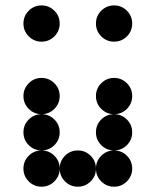

<svg xmlns="http://www.w3.org/2000/svg" viewBox="-20 -704 587 724"><path d="M205.1 -615.2Q205.1 -586.9 185.1 -566.9Q165 -546.9 136.7 -546.9Q108.4 -546.9 88.4 -566.9Q68.4 -586.9 68.4 -615.2Q68.4 -643.6 88.4 -663.6Q108.4 -683.6 136.7 -683.6Q165 -683.6 185.1 -663.6Q205.1 -643.6 205.1 -615.2ZM478.5 -615.2Q478.5 -586.9 458.5 -566.9Q438.5 -546.9 410.2 -546.9Q381.8 -546.9 361.8 -566.9Q341.8 -586.9 341.8 -615.2Q341.8 -643.6 361.8 -663.6Q381.8 -683.6 410.2 -683.6Q438.5 -683.6 458.5 -663.6Q478.5 -643.6 478.5 -615.2ZM205.1 -341.8Q205.1 -313.5 185.1 -293.5Q165 -273.4 136.7 -273.4Q108.4 -273.4 88.4 -293.5Q68.4 -313.5 68.4 -341.8Q68.4 -370.1 88.4 -390.1Q108.4 -410.2 136.7 -410.2Q165 -410.2 185.1 -390.1Q205.1 -370.1 205.1 -341.8ZM478.5 -341.8Q478.5 -313.5 458.5 -293.5Q438.5 -273.4 410.2 -273.4Q381.8 -273.4 361.8 -293.5Q341.8 -313.5 341.8 -341.8Q341.8 -370.1 361.8 -390.1Q381.8 -410.2 410.2 -410.2Q438.5 -410.2 458.5 -390.1Q478.5 -370.1 478.5 -341.8ZM205.1 -205.1Q205.1 -176.8 185.1 -156.7Q165 -136.7 136.7 -136.7Q108.4 -136.7 88.4 -156.7Q68.4 -176.8 68.4 -205.1Q68.4 -233.4 88.4 -253.4Q108.4 -273.4 136.7 -273.4Q165 -273.4 185.1 -253.4Q205.1 -233.4 205.1 -205.1ZM478.5 -205.1Q478.5 -176.8 458.5 -156.7Q438.5 -136.7 410.2 -136.7Q381.8 -136.7 361.8 -156.7Q341.8 -176.8 341.8 -205.1Q341.8 -233.4 361.8 -253.4Q381.8 -273.4 410.2 -273.4Q438.5 -273.4 458.5 -253.4Q478.5 -233.4 478.5 -205.1ZM205.1 -68.4Q205.1 -40 185.1 -20Q165 0 136.7 0Q108.4 0 88.4 -20Q68.4 -40 68.4 -68.4Q68.4 -96.7 88.4 -116.7Q108.4 -136.7 136.7 -136.7Q165 -136.7 185.1 -116.7Q205.1 -96.7 205.1 -68.4ZM341.8 -68.4Q341.8 -40 321.8 -20Q301.8 0 273.4 0Q245.1 0 225.1 -20Q205.1 -40 205.1 -68.4Q205.1 -96.7 225.1 -116.7Q245.1 -136.7 273.4 -136.7Q301.8 -136.7 321.8 -116.7Q341.8 -96.7 341.8 -68.4ZM478.5 -68.4Q478.5 -40 458.5 -20Q438.5 0 410.2 0Q381.8 0 361.8 -20Q341.8 -40 341.8 -68.4Q341.8 -96.7 361.8 -116.7Q381.8 -136.7 410.2 -136.7Q438.5 -136.7 458.5 -116.7Q478.5 -96.7 478.5 -68.4Z"/></svg>

Font: DatDot
Style: Bold
Weight: 700
Designer: GGBot
Version: 1.00